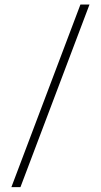

<svg xmlns="http://www.w3.org/2000/svg" viewBox="-20 -688 434 826"><path d="M29 117 326 -668.5H365L68 117Z"/></svg>

Font: Anek Telugu ExtraLight
Style: Regular
Weight: 250
Version: Version 1.003